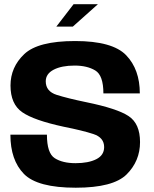

<svg xmlns="http://www.w3.org/2000/svg" viewBox="-20 -872 718 896"><path d="M243 -748H320L437 -852.5H323.5ZM333.5 4Q508.5 4 571 -58.2Q633.5 -120.5 633.5 -209Q633.5 -295 580.2 -330.2Q527 -365.5 383 -395Q296 -413 244.8 -429.2Q193.5 -445.5 193.5 -492.5Q193.5 -527.5 230.5 -546.8Q267.5 -566 328.5 -566Q386.5 -566 424.5 -543.2Q462.5 -520.5 462.5 -436H632.5Q632.5 -548 568.8 -614.2Q505 -680.5 330.5 -680.5Q157.5 -680.5 93.2 -619.5Q29 -558.5 29 -473Q29 -386.5 83.5 -348.5Q138 -310.5 277.5 -280.5Q365.5 -263 415.8 -246.5Q466 -230 466 -185.5Q466 -147.5 429.2 -129Q392.5 -110.5 332.5 -110.5Q272 -110.5 235.5 -133.8Q199 -157 199 -243.5H28.5Q28.5 -125 91.5 -60.5Q154.5 4 333.5 4Z"/></svg>

Font: Anybody UltraCondensed Thin
Style: Bold
Weight: 700
Version: Version 1.111